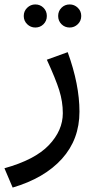

<svg xmlns="http://www.w3.org/2000/svg" viewBox="-50 -594 433 865"><path d="M-30 164Q107 126 170 60Q233 -6 233 -84Q233 -136 217 -187Q201 -238 161 -325L255 -359Q308 -213 308 -91Q308 34 229 121.5Q150 209 7 251ZM57 -522Q57 -544 72.5 -559Q88 -574 109 -574Q131 -574 146 -559Q161 -544 161 -522Q161 -500 146 -485Q131 -470 109 -470Q88 -470 72.5 -485Q57 -500 57 -522ZM212 -522Q212 -544 227 -559Q242 -574 264 -574Q285 -574 300.5 -559Q316 -544 316 -522Q316 -500 300.5 -485Q285 -470 264 -470Q242 -470 227 -485Q212 -500 212 -522Z"/></svg>

Font: FiraGOUPP
Style: Medium
Weight: 400
Designer: bBox Type
Foundry: bBox Type GmbH
Version: Version 1.001